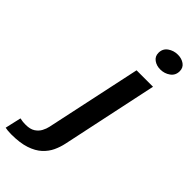

<svg xmlns="http://www.w3.org/2000/svg" viewBox="-476 -809 1086 1086"><g transform="rotate(45 67.0 -266.0)"><path d="M217.5 -629Q187.5 -629 165.8 -644.8Q144 -660.5 144 -688.5Q144 -722 170 -740.5Q196 -759 229.5 -759Q259.5 -759 281.2 -743.8Q303 -728.5 303 -700Q303 -666.5 277 -647.8Q251 -629 217.5 -629ZM-119 226.5Q-134 226.5 -146.8 225.2Q-159.5 224 -167.5 222L-145.5 125.5Q-137.5 127.5 -125.8 129Q-114 130.5 -98.5 130.5Q-63.5 130.5 -42.5 116.8Q-21.5 103 -10.8 82.8Q0 62.5 4 43L126.5 -531H258L135.5 47Q128.5 80 113.8 111.8Q99 143.5 71 169.5Q43 195.5 -3.2 211Q-49.5 226.5 -119 226.5Z"/></g></svg>

Font: Epilogue SemiBold
Style: Italic
Weight: 600
Italic angle: -12°
Designer: Tyler Finck
Foundry: Etcetera Type Co
Version: Version 2.111; ttfautohint (v1.8.3)